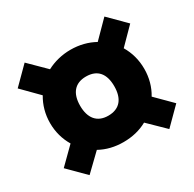

<svg xmlns="http://www.w3.org/2000/svg" viewBox="-133 -801 871 863"><g transform="rotate(-30 302.5 -370.0)"><path d="M548 -369C548 -416 536 -458 514 -495L595 -577L510 -662L427 -578C391 -598 349 -609 303 -609C258 -609 216 -598 180 -579L96 -662L11 -577L93 -494C71 -457 59 -415 59 -369C59 -323 71 -281 93 -244L11 -163L96 -78L181 -160C217 -140 258 -130 303 -130C349 -130 390 -140 426 -160L510 -78L595 -163L514 -244C536 -280 548 -323 548 -369ZM303 -267C245 -267 215 -305 215 -369C215 -433 245 -470 303 -470C363 -470 392 -433 392 -369C392 -305 363 -267 303 -267Z"/></g></svg>

Font: Glow Sans SC Normal Heavy
Style: Regular
Weight: 900
Designer: Ryoko NISHIZUKA (kana, bopomofo & ideographs); Paul D. Hunt (Latin, Greek & Cyrillic); Sandoll Communications, Soo-young
Version: Version 0.93